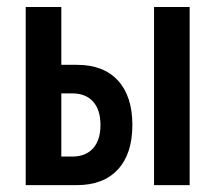

<svg xmlns="http://www.w3.org/2000/svg" viewBox="-20 -538 626 558"><path d="M54.7 0V-517.6H158.2V-349.6H203.6Q280.8 -349.6 322.8 -304Q364.7 -258.3 364.7 -174.8Q364.7 -91.3 322.8 -45.7Q280.8 0 203.6 0ZM427.7 0V-517.6H531.2V0ZM158.2 -83H189.9Q229 -83 250.5 -106.9Q272 -130.9 272 -174.8Q272 -218.8 250.5 -242.7Q229 -266.6 189.9 -266.6H158.2Z"/></svg>

Font: Cascadia Mono PL
Style: Regular
Weight: 400
Monospace: yes
Designer: Aaron Bell
Foundry: Saja Typeworks
Version: Version 2404.023; ttfautohint (v1.8.4)